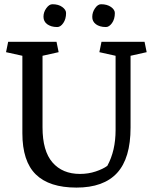

<svg xmlns="http://www.w3.org/2000/svg" viewBox="-20 -853 703 884"><path d="M175.8 -266.6Q175.8 -157.7 221.7 -105Q267.6 -52.2 348.1 -52.2Q386.7 -52.2 420.4 -63.5Q454.1 -74.7 474.1 -89.4Q512.2 -158.7 512.2 -254.4V-596.2L437.5 -612.8L447.3 -660.6H645.5L655.3 -612.8L581.1 -596.2V-265.6Q581.1 -124 519 -56.6Q457 10.7 332 10.7Q207 10.7 145 -49.8Q83 -110.4 83 -239.7V-596.2L7.8 -612.8L17.6 -660.6H240.2L250 -612.8L175.8 -596.2ZM445.3 -833.5Q473.1 -833.5 491.2 -820.8Q508.8 -808.1 508.8 -793Q508.8 -765.1 495.6 -746.6Q482.4 -728.5 467.8 -728.5Q452.6 -728.5 441.4 -731.9Q429.7 -735.4 421.9 -741.2Q404.3 -754.4 404.8 -775.4Q404.8 -796.4 417.5 -814.9Q430.2 -833.5 445.3 -833.5ZM221.2 -833.5Q249.5 -833.5 266.6 -820.8Q284.2 -808.1 284.2 -793Q284.2 -765.6 271.5 -747.1Q258.8 -728.5 243.7 -728.5Q228.5 -728.5 217.3 -731.9Q206.1 -735.4 197.8 -741.2Q180.2 -753.9 180.2 -775.9Q180.2 -797.4 193.4 -815.4Q206.5 -833.5 221.2 -833.5Z"/></svg>

Font: NoticiaText-Regular
Style: Regular
Weight: 400
Designer: JM Sole
Foundry: JM Sole
Version: Version 1.003